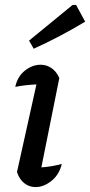

<svg xmlns="http://www.w3.org/2000/svg" viewBox="-20 -753 366 780"><path d="M231 -87Q221 -44 189.5 -18.5Q158 7 124 7Q99 7 79 -8.5Q59 -24 49 -54L128 -410Q81 -408 42 -400Q51 -442 81 -466Q111 -490 145 -490Q169 -490 189 -476.5Q209 -463 221 -436L148 -73Q191 -76 231 -87ZM117 -555 98 -588 275 -733H289L326 -665Q225 -604 117 -555Z"/></svg>

Font: Piazzolla Medium
Style: Italic
Weight: 500
Italic angle: -11.3°
Designer: Juan Pablo del Peral
Foundry: Huerta Tipografica
Version: Version 1.330